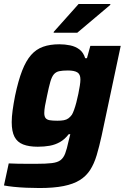

<svg xmlns="http://www.w3.org/2000/svg" viewBox="-21 -741 637 967"><path d="M178 206Q145 206 111 204.5Q77 203 48 200Q19 197 -1 193L23 82Q44 83 67.5 83.5Q91 84 115.5 84Q140 84 162 84Q211 84 240 80.5Q269 77 284 65.5Q299 54 307.5 31.5Q316 9 324 -29Q326 -38 328.5 -47Q331 -56 333 -65H325Q305 -39 281 -25.5Q257 -12 229.5 -7Q202 -2 169 -2Q125 -2 95.5 -13.5Q66 -25 52 -52Q38 -79 38 -126Q38 -152 42.5 -185Q47 -218 55 -259Q71 -335 90.5 -385Q110 -435 135.5 -464Q161 -493 196 -505.5Q231 -518 278 -518Q306 -518 332.5 -512.5Q359 -507 379 -492Q399 -477 408 -448H417L434 -510H587L491 -58Q479 -3 466 40.5Q453 84 433 115Q413 146 381 166Q349 186 299.5 196Q250 206 178 206ZM268 -133Q287 -133 300.5 -135.5Q314 -138 323.5 -145Q333 -152 341 -163Q346 -171 352 -187.5Q358 -204 363.5 -225Q369 -246 373.5 -268Q378 -290 381 -309Q384 -328 384 -341Q384 -367 368.5 -376.5Q353 -386 321 -386Q294 -386 277.5 -382.5Q261 -379 250.5 -367Q240 -355 232.5 -329Q225 -303 216 -259Q209 -228 205.5 -207Q202 -186 202 -172Q202 -155 208.5 -146.5Q215 -138 229.5 -135.5Q244 -133 268 -133ZM249 -576 250 -581 375 -721H535L534 -716L368 -576Z"/></svg>

Font: Saira Thin
Style: Bold Italic
Weight: 700
Italic angle: -12°
Version: Version 1.101